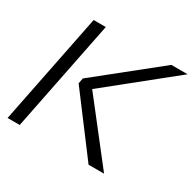

<svg xmlns="http://www.w3.org/2000/svg" viewBox="-119 -641 781 770"><g transform="rotate(30 271.0 -256.5)"><path d="M541.5 -512.7 239.7 -270 450.7 0H378.9L181.2 -262.7L186 -288.1L466.3 -512.7ZM162.6 -512.7 60.1 0H3.9L106.4 -512.7Z"/></g></svg>

Font: Sansation Light
Style: Light Italic
Weight: 300
Designer: Bernd Montag
Version: Version 1.301